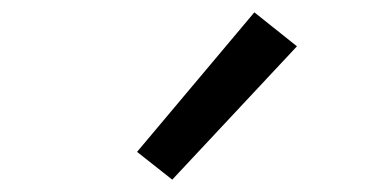

<svg xmlns="http://www.w3.org/2000/svg" viewBox="-20 -814 616 311"><path d="M259 -523 461 -739 392 -794 202 -568Z"/></svg>

Font: Iosevka SS01 Extended
Style: Regular
Weight: 400
Width: 7
Monospace: yes
Designer: Belleve Invis
Foundry: Belleve Invis
Version: Version 3.4.7; ttfautohint (v1.8.3)